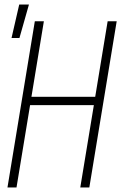

<svg xmlns="http://www.w3.org/2000/svg" viewBox="-20 -829 540 849"><path d="M13 0 134 -735H174L119 -401H401L456 -735H496L375 0H335L395 -364H113L53 0ZM31 -661 65 -809H108L66 -661Z"/></svg>

Font: Iosevka Term Curly XLt Obl
Style: Regular
Weight: 200
Italic angle: -9°
Designer: Belleve Invis
Foundry: Belleve Invis
Version: Version 32.3.0